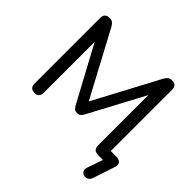

<svg xmlns="http://www.w3.org/2000/svg" viewBox="-210 -923 1300 1300"><g transform="rotate(45 440.0 -272.5)"><path d="M817 136Q810 155 795 162Q780 169 765 165.5Q750 162 741.5 148.5Q733 135 740 114L779 0H733Q686 0 686 -47V-528L472 -127Q464 -114 455 -107Q446 -100 431 -100Q415 -100 406 -107Q397 -114 389 -127L174 -526V-39Q174 7 130 7Q86 7 86 -39V-666Q86 -712 131 -712Q150 -712 160.5 -704.5Q171 -697 181 -680L431 -212L680 -680Q690 -697 701 -704.5Q712 -712 731 -712Q774 -712 774 -666V-80H826Q855 -80 867 -64.5Q879 -49 870 -23Z"/></g></svg>

Font: Chiron GoRound TC
Style: Regular
Weight: 400
Designer: Ryoko NISHIZUKA 西塚涼子 (kana, bopomofo & ideographs); Paul D. Hunt (Latin, Greek & Cyrillic); Sandoll Communications 산돌커뮤니
Foundry: Adobe
Version: Version 1.000;hotconv 1.1.1;makeotfexe 2.6.0